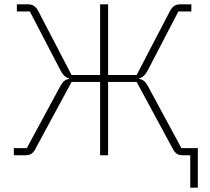

<svg xmlns="http://www.w3.org/2000/svg" viewBox="-20 -718 971 888"><path d="M860 0H825C804 0 791 -7 779 -30L612 -339H480V0H443V-339H311L144 -30C132 -7 119 0 98 0H44V-33H104L258 -318C270 -341 282 -350 299 -353V-356C284 -359 271 -371 260 -392L118 -665H58V-698H108C131 -698 145 -690 158 -665L311 -371H443V-698H480V-371H612L765 -665C778 -690 792 -698 815 -698H865V-665H805L663 -392C652 -371 639 -359 624 -356V-353C641 -350 653 -341 665 -318L819 -33H895V150H860Z"/></svg>

Font: Plexus Sans ExtraLight
Style: Regular
Weight: 250
Version: Version 2.001;PS 002.001;hotconv 1.0.70;makeotf.lib2.5.58329